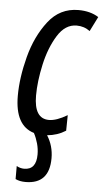

<svg xmlns="http://www.w3.org/2000/svg" viewBox="-54 -581 452 836"><g transform="rotate(5 171.5 -163.0)"><path d="M90 220Q194 220 194 107Q194 53 166 9Q211 5 247 -18L248 -86Q201 -58 168 -58Q103 -58 103 -159Q103 -221 119.5 -295.5Q136 -370 169.5 -424Q203 -478 253 -478Q286 -478 311 -459L343 -523Q307 -546 255 -546Q174 -546 123 -480Q72 -414 48 -322Q24 -230 24 -151Q24 -21 108 4Q119 25 125.5 48.5Q132 72 132 96Q132 163 79 163Q62 163 46 154V211Q64 220 90 220Z"/></g></svg>

Font: Noto Sans Display Condensed
Style: Italic
Weight: 400
Width: 3
Designer: Monotype Design team
Foundry: Monotype Imaging Inc.
Version: 1.000